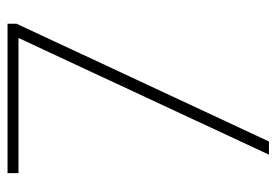

<svg xmlns="http://www.w3.org/2000/svg" viewBox="-132 -601 733 509"><g transform="rotate(-90 234.5 -346.5)"><path d="M352 -586 388 -663V-664H30V-693H426V-669L114 0H79Z"/></g></svg>

Font: Murecho Thin ExtraLight
Style: Regular
Weight: 250
Version: Version 1.010